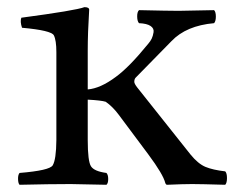

<svg xmlns="http://www.w3.org/2000/svg" viewBox="-20 -510 680 532"><path d="M223.1 -122.1Q223.1 -63 232.2 -49.1Q241.2 -35.2 274.9 -30.8Q279.8 -25.9 279.8 -13.9Q279.8 -2 274.9 2Q189 0 175.8 0Q117.7 0 34.2 2Q30.3 -2 30 -13.9Q29.8 -25.9 34.2 -30.8Q117.2 -37.6 126 -51.8Q135.7 -67.9 136.2 -122.1V-365.2Q136.2 -398.4 129.2 -412.1Q122.1 -425.8 41 -433.1Q35.2 -450.2 39.1 -460.9Q189.9 -481 213.9 -490.2Q227.1 -490.2 227.1 -482.9Q223.1 -418.9 223.1 -369.1V-262.2Q258.3 -265.1 300.8 -296.9Q337.9 -323.7 391.1 -389.2Q397 -396 400.4 -403.1Q403.8 -410.2 405.5 -420.7Q407.2 -431.2 397.2 -438Q387.2 -444.8 365.2 -445.8Q360.4 -450.7 360.1 -463.9Q359.9 -477.1 365.2 -481.9Q447.3 -480 475.1 -480Q491.2 -480 573.2 -481.9Q578.1 -477.1 578.1 -464.1Q578.1 -451.2 573.2 -445.8Q496.1 -439 455.1 -396L356 -294.9Q352.1 -291 352.1 -283.2Q352.1 -278.3 359.9 -268.1L507.8 -82Q528.8 -56.2 549.3 -47.6Q569.8 -39.1 604 -35.2Q608.9 -30.3 608.9 -16.6Q608.9 -2.9 604 2Q536.1 0 512.2 0Q487.3 0 442.9 2Q439.9 2 438 -2.9Q432.1 -26.9 391.1 -82L309.1 -191.9Q292 -214.8 272.9 -228Q260.7 -231.9 223.1 -233.9Z"/></svg>

Font: Linux Libertine Mono
Style: Mono
Weight: 400
Designer: Philipp H. Poll
Foundry: Philipp H. Poll
Version: Version 5.1.7 ; ttfautohint (v0.9)